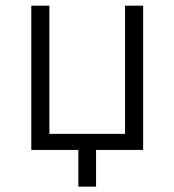

<svg xmlns="http://www.w3.org/2000/svg" viewBox="-20 -538 626 689"><path d="M261.2 131.8V0H92.3V-517.6H157.2V-57.6H428.7V-517.6H493.7V0H324.7V131.8Z"/></svg>

Font: CaskaydiaMono NF Light
Style: Regular
Weight: 300
Designer: Aaron Bell
Foundry: Saja Typeworks
Version: Version 2111.001; ttfautohint (v1.8.4);Nerd Fonts 3.1.1